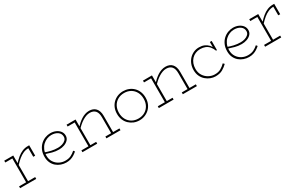

<svg xmlns="http://www.w3.org/2000/svg" viewBox="164 -1659 4396 2849"><g transform="rotate(-30 2362.5 -234.5)"><path d="M184 -305V-337Q224 -381 264 -414Q304 -447 348.5 -465.5Q393 -484 444 -484H468V-306H435V-453Q387 -452 345.5 -433.5Q304 -415 264.5 -382.5Q225 -350 184 -305ZM33 0V-31H309V0ZM154 0V-471H187V0ZM33 -440V-471H187V-440Z M821 14Q776 14 732.5 -1Q689 -16 654.5 -45.5Q620 -75 599.5 -119Q579 -163 579 -220Q579 -286 601 -335Q623 -384 659 -417Q695 -450 739 -466.5Q783 -483 826 -483Q878 -483 919.5 -464.5Q961 -446 985.5 -413.5Q1010 -381 1010 -339Q1010 -296 982.5 -266.5Q955 -237 912.5 -222Q870 -207 823 -207Q763 -207 709.5 -221.5Q656 -236 606 -253L605 -282Q655 -263 709 -250.5Q763 -238 823 -238Q860 -238 895 -249Q930 -260 953.5 -282.5Q977 -305 977 -339Q977 -391 934.5 -421.5Q892 -452 826 -452Q788 -452 750 -437Q712 -422 681 -393Q650 -364 631 -320.5Q612 -277 612 -220Q612 -158 642 -112Q672 -66 719.5 -41.5Q767 -17 821 -17Q879 -17 919 -37Q959 -57 993 -88L1011 -65Q986 -43 958 -25Q930 -7 896.5 3.5Q863 14 821 14Z M1611 0V-303Q1611 -340 1603.5 -368Q1596 -396 1580 -414.5Q1564 -433 1540.5 -442.5Q1517 -452 1485 -452Q1454 -452 1422 -440.5Q1390 -429 1358 -409Q1326 -389 1295.5 -362Q1265 -335 1237 -304V-336Q1264 -366 1293.5 -392.5Q1323 -419 1355 -439.5Q1387 -460 1421 -471.5Q1455 -483 1492 -483Q1526 -483 1554 -472.5Q1582 -462 1602 -440.5Q1622 -419 1633 -386.5Q1644 -354 1644 -309V0ZM1101 0V-31H1354V0ZM1222 0V-471H1255V0ZM1101 -440V-471H1255V-440ZM1512 0V-31H1753V0Z M2074 15Q2023 15 1979 -3Q1935 -21 1901 -53.5Q1867 -86 1848 -131.5Q1829 -177 1829 -234Q1829 -291 1848 -337Q1867 -383 1901 -415.5Q1935 -448 1979 -465.5Q2023 -483 2074 -483Q2124 -483 2168.5 -465.5Q2213 -448 2246.5 -415.5Q2280 -383 2299 -337Q2318 -291 2318 -234Q2318 -177 2299 -131.5Q2280 -86 2246.5 -53.5Q2213 -21 2168.5 -3Q2124 15 2074 15ZM2074 -16Q2136 -16 2183.5 -43.5Q2231 -71 2258 -120Q2285 -169 2285 -234Q2285 -299 2258 -348Q2231 -397 2183.5 -424.5Q2136 -452 2074 -452Q2012 -452 1964 -424.5Q1916 -397 1889 -348Q1862 -299 1862 -234Q1862 -169 1889 -120Q1916 -71 1964 -43.5Q2012 -16 2074 -16Z M2920 0V-303Q2920 -340 2912.5 -368Q2905 -396 2889 -414.5Q2873 -433 2849.5 -442.5Q2826 -452 2794 -452Q2763 -452 2731 -440.5Q2699 -429 2667 -409Q2635 -389 2604.5 -362Q2574 -335 2546 -304V-336Q2573 -366 2602.5 -392.5Q2632 -419 2664 -439.5Q2696 -460 2730 -471.5Q2764 -483 2801 -483Q2835 -483 2863 -472.5Q2891 -462 2911 -440.5Q2931 -419 2942 -386.5Q2953 -354 2953 -309V0ZM2410 0V-31H2663V0ZM2531 0V-471H2564V0ZM2410 -440V-471H2564V-440ZM2821 0V-31H3062V0Z M3377 14Q3335 14 3293 -2Q3251 -18 3215.5 -49Q3180 -80 3159 -125.5Q3138 -171 3138 -230Q3138 -285 3156.5 -331.5Q3175 -378 3207.5 -412Q3240 -446 3283.5 -465Q3327 -484 3377 -483Q3426 -483 3464.5 -466Q3503 -449 3530.5 -419Q3558 -389 3573 -349L3556 -358V-471H3587V-315L3572 -312Q3554 -360 3527 -391Q3500 -422 3462.5 -437Q3425 -452 3377 -452Q3333 -452 3295.5 -436Q3258 -420 3230 -390.5Q3202 -361 3186.5 -320Q3171 -279 3171 -230Q3171 -164 3202 -116.5Q3233 -69 3280.5 -43.5Q3328 -18 3377 -17Q3442 -15 3486.5 -41Q3531 -67 3563 -101L3585 -79Q3549 -43 3500.5 -14.5Q3452 14 3377 14Z M3951 14Q3906 14 3862.5 -1Q3819 -16 3784.5 -45.5Q3750 -75 3729.5 -119Q3709 -163 3709 -220Q3709 -286 3731 -335Q3753 -384 3789 -417Q3825 -450 3869 -466.5Q3913 -483 3956 -483Q4008 -483 4049.5 -464.5Q4091 -446 4115.5 -413.5Q4140 -381 4140 -339Q4140 -296 4112.5 -266.5Q4085 -237 4042.5 -222Q4000 -207 3953 -207Q3893 -207 3839.5 -221.5Q3786 -236 3736 -253L3735 -282Q3785 -263 3839 -250.5Q3893 -238 3953 -238Q3990 -238 4025 -249Q4060 -260 4083.5 -282.5Q4107 -305 4107 -339Q4107 -391 4064.5 -421.5Q4022 -452 3956 -452Q3918 -452 3880 -437Q3842 -422 3811 -393Q3780 -364 3761 -320.5Q3742 -277 3742 -220Q3742 -158 3772 -112Q3802 -66 3849.5 -41.5Q3897 -17 3951 -17Q4009 -17 4049 -37Q4089 -57 4123 -88L4141 -65Q4116 -43 4088 -25Q4060 -7 4026.5 3.5Q3993 14 3951 14Z M4382 -305V-337Q4422 -381 4462 -414Q4502 -447 4546.5 -465.5Q4591 -484 4642 -484H4666V-306H4633V-453Q4585 -452 4543.5 -433.5Q4502 -415 4462.5 -382.5Q4423 -350 4382 -305ZM4231 0V-31H4507V0ZM4352 0V-471H4385V0ZM4231 -440V-471H4385V-440Z"/></g></svg>

Font: BioRhyme ExtraBold ExtraLight
Style: Regular
Weight: 250
Version: Version 1.600;gftools[0.9.33]